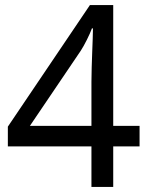

<svg xmlns="http://www.w3.org/2000/svg" viewBox="-20 -738 591 758"><path d="M341 -160H11V-238L335 -718H427V-241H531V-160H427V0H341ZM341 -241V-415Q341 -442 342 -472Q343 -502 344 -531Q345 -560 346 -585Q347 -610 347 -626H343Q336 -607 323 -581Q310 -555 299 -538L98 -241Z"/></svg>

Font: lmalayalam85
Style: Book
Weight: 400
Designer: Jelle Bosma - Monotype Design Team
Foundry: Monotype Imaging Inc.
Version: Version 2.003